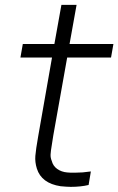

<svg xmlns="http://www.w3.org/2000/svg" viewBox="-20 -738 472 766"><path d="M192.5 -197 186.5 -158.5Q182.5 -135.5 181.8 -122Q181 -108.5 186.5 -96Q191.5 -76 208.2 -64Q225 -52 248 -50Q253 -49.5 260.5 -49.2Q268 -49 278 -49Q293.5 -49 309.5 -50.2Q325.5 -51.5 342.5 -54L333.5 0Q302 7.5 262.5 7.5Q254.5 7.5 244.5 6.8Q234.5 6 222 5Q145.5 -6.5 127 -65.5Q119 -91.5 121 -116Q122 -128.5 124.8 -148Q127.5 -167.5 132.5 -195L187.5 -508.5H61.5L71 -562.5H197L225 -718.5H285.5L257.5 -562.5H432.5L423 -508.5H248Z"/></svg>

Font: Russisch Sans Light
Style: Italic
Weight: 300
Italic angle: -10°
Designer: Michael Sharanda (font) & Cristiano Sobral (main changes)
Foundry: Michael Sharanda
Version: Version 2.00;September 8, 2020;FontCreator 13.0.0.2681 64-bi